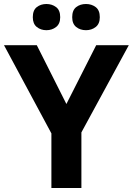

<svg xmlns="http://www.w3.org/2000/svg" viewBox="-20 -940 664 960"><path d="M312 -420 461 -714H624L387 -278V0H237V-273L0 -714H164ZM144 -854Q144 -889 164 -904.5Q184 -920 212 -920Q240 -920 260.5 -904.5Q281 -889 281 -854Q281 -821 260.5 -805Q240 -789 212 -789Q184 -789 164 -805Q144 -821 144 -854ZM341 -854Q341 -889 361 -904.5Q381 -920 410 -920Q438 -920 458.5 -904.5Q479 -889 479 -854Q479 -821 458.5 -805Q438 -789 410 -789Q381 -789 361 -805Q341 -821 341 -854Z"/></svg>

Font: Noto Sans Kannada
Style: Bold
Weight: 700
Designer: Jelle Bosma - Monotype Design Team
Foundry: Monotype Imaging Inc.
Version: Version 2.005; ttfautohint (v1.8.4.7-5d5b)